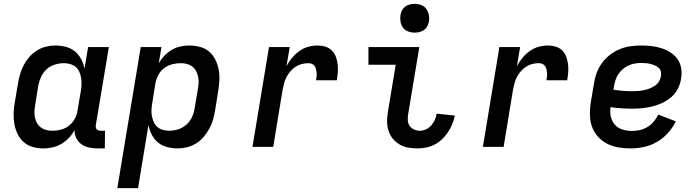

<svg xmlns="http://www.w3.org/2000/svg" viewBox="-20 -765 3640 1000"><path d="M207 8Q178 8 151 0.5Q124 -7 104 -24.5Q84 -42 72 -66.5Q60 -91 55 -118Q50 -145 51 -174Q52 -203 57 -232L74 -332Q78 -356 85 -380Q92 -404 104 -426.5Q116 -449 133.5 -469Q151 -489 173 -502.5Q195 -516 219.5 -522Q244 -528 268 -528Q296 -528 323 -521Q350 -514 370 -497.5Q390 -481 402.5 -457.5Q415 -434 420 -407L439 -520H547L479 -113Q478 -107 479 -101.5Q480 -96 483.5 -92Q487 -88 492.5 -86Q498 -84 504 -84H527L526 8H488Q465 8 443.5 3.5Q422 -1 404.5 -13.5Q387 -26 377.5 -45.5Q368 -65 368 -88Q357 -66 339 -47Q321 -28 299.5 -15.5Q278 -3 254 2.5Q230 8 207 8ZM253 -84Q275 -84 298 -90Q321 -96 339.5 -110.5Q358 -125 369.5 -146.5Q381 -168 384 -191L401 -291Q404 -308 404.5 -325Q405 -342 402.5 -358.5Q400 -375 393.5 -390Q387 -405 375 -415.5Q363 -426 347 -431Q331 -436 313 -436Q290 -436 265.5 -428.5Q241 -421 222.5 -404Q204 -387 193.5 -363.5Q183 -340 179 -317L163 -217Q160 -201 159.5 -184.5Q159 -168 162 -152.5Q165 -137 173 -123.5Q181 -110 193 -101Q205 -92 220.5 -88Q236 -84 253 -84Z M591 215 713 -520H821L807 -436Q819 -457 836.5 -475Q854 -493 875 -505.5Q896 -518 919.5 -523Q943 -528 966 -528Q995 -528 1022.5 -520.5Q1050 -513 1070 -495.5Q1090 -478 1102 -453.5Q1114 -429 1119 -402Q1124 -375 1122.5 -346Q1121 -317 1116 -288L1100 -188Q1096 -164 1089 -140Q1082 -116 1069.5 -93.5Q1057 -71 1040 -51Q1023 -31 1000.5 -17.5Q978 -4 953.5 2Q929 8 905 8Q877 8 850.5 1Q824 -6 803.5 -22.5Q783 -39 771 -62.5Q759 -86 753 -113L699 215ZM861 -84Q884 -84 908 -91.5Q932 -99 951 -116Q970 -133 980.5 -156.5Q991 -180 994 -203L1011 -303Q1014 -319 1014.5 -335.5Q1015 -352 1011.5 -367.5Q1008 -383 1000.5 -396.5Q993 -410 981 -419Q969 -428 953.5 -432Q938 -436 921 -436Q899 -436 876 -430Q853 -424 834 -409.5Q815 -395 804 -373.5Q793 -352 789 -329L773 -229Q770 -212 769 -195Q768 -178 771 -161.5Q774 -145 780.5 -130Q787 -115 798.5 -104.5Q810 -94 826.5 -89Q843 -84 861 -84Z M1295 0 1381 -520H1489L1472 -420Q1484 -443 1501 -463.5Q1518 -484 1539 -499Q1560 -514 1584.5 -521Q1609 -528 1634 -528Q1655 -528 1674.5 -522Q1694 -516 1708 -502.5Q1722 -489 1729 -470Q1736 -451 1738.5 -431Q1741 -411 1739.5 -389.5Q1738 -368 1734 -347H1626Q1628 -357 1629 -367Q1630 -377 1629 -386.5Q1628 -396 1626 -405Q1624 -414 1618.5 -421.5Q1613 -429 1604.5 -432.5Q1596 -436 1586 -436Q1569 -436 1551.5 -431.5Q1534 -427 1519 -417Q1504 -407 1492 -393Q1480 -379 1472 -363.5Q1464 -348 1459.5 -331Q1455 -314 1452 -298L1403 0Z M2154 8Q2129 8 2104.5 3.5Q2080 -1 2059.5 -13.5Q2039 -26 2024.5 -44.5Q2010 -63 2003 -86Q1996 -109 1996 -134.5Q1996 -160 2001 -186L2041 -428H1899V-520H2164L2106 -171Q2103 -154 2104 -138Q2105 -122 2113.5 -109.5Q2122 -97 2136.5 -90.5Q2151 -84 2167 -84Q2183 -84 2199 -91.5Q2215 -99 2226.5 -112.5Q2238 -126 2245 -141.5Q2252 -157 2254 -173L2349 -163Q2344 -140 2335.5 -118.5Q2327 -97 2313.5 -77Q2300 -57 2282.5 -40Q2265 -23 2243.5 -12Q2222 -1 2199 3.5Q2176 8 2154 8ZM2139 -595Q2122 -595 2105 -601.5Q2088 -608 2078.5 -621.5Q2069 -635 2066 -652.5Q2063 -670 2066 -688Q2068 -701 2074.5 -712.5Q2081 -724 2091.5 -731.5Q2102 -739 2114.5 -742Q2127 -745 2140 -745Q2157 -745 2174 -738.5Q2191 -732 2200.5 -718.5Q2210 -705 2213.5 -687.5Q2217 -670 2214 -652Q2211 -639 2205 -627.5Q2199 -616 2188 -608.5Q2177 -601 2164.5 -598Q2152 -595 2139 -595Z M2495 0 2581 -520H2689L2672 -420Q2684 -443 2701 -463.5Q2718 -484 2739 -499Q2760 -514 2784.5 -521Q2809 -528 2834 -528Q2855 -528 2874.5 -522Q2894 -516 2908 -502.5Q2922 -489 2929 -470Q2936 -451 2938.5 -431Q2941 -411 2939.5 -389.5Q2938 -368 2934 -347H2826Q2828 -357 2829 -367Q2830 -377 2829 -386.5Q2828 -396 2826 -405Q2824 -414 2818.5 -421.5Q2813 -429 2804.5 -432.5Q2796 -436 2786 -436Q2769 -436 2751.5 -431.5Q2734 -427 2719 -417Q2704 -407 2692 -393Q2680 -379 2672 -363.5Q2664 -348 2659.5 -331Q2655 -314 2652 -298L2603 0Z M3264 8Q3231 8 3199.5 2.5Q3168 -3 3141 -17Q3114 -31 3093.5 -54Q3073 -77 3063 -106Q3053 -135 3052.5 -167Q3052 -199 3057 -232L3074 -332Q3078 -359 3088 -386Q3098 -413 3115.5 -437Q3133 -461 3157 -479.5Q3181 -498 3208 -509Q3235 -520 3263 -524Q3291 -528 3318 -528Q3346 -528 3373 -525Q3400 -522 3425 -514Q3450 -506 3472.5 -491.5Q3495 -477 3509.5 -456Q3524 -435 3528 -408Q3532 -381 3527 -354Q3523 -328 3510.5 -303Q3498 -278 3476.5 -259.5Q3455 -241 3429.5 -229Q3404 -217 3377.5 -210.5Q3351 -204 3325 -201.5Q3299 -199 3273 -199Q3244 -199 3215.5 -201Q3187 -203 3160 -207Q3156 -182 3161.5 -157.5Q3167 -133 3182.5 -115.5Q3198 -98 3222 -90.5Q3246 -83 3271 -83Q3291 -83 3312 -87.5Q3333 -92 3352 -103.5Q3371 -115 3385 -132Q3399 -149 3409 -168L3500 -133Q3484 -100 3458.5 -72Q3433 -44 3401 -25.5Q3369 -7 3333.5 0.5Q3298 8 3264 8ZM3273 -290Q3288 -290 3302.5 -291Q3317 -292 3332 -295Q3347 -298 3361.5 -303.5Q3376 -309 3389.5 -317.5Q3403 -326 3411.5 -339.5Q3420 -353 3422 -367Q3425 -380 3422 -392Q3419 -404 3410 -412Q3401 -420 3390.5 -424.5Q3380 -429 3368 -432Q3356 -435 3343.5 -436Q3331 -437 3318 -437Q3302 -437 3285.5 -434Q3269 -431 3253.5 -424Q3238 -417 3224.5 -405.5Q3211 -394 3201 -379.5Q3191 -365 3186 -349Q3181 -333 3178 -317L3175 -298Q3198 -294 3223 -292Q3248 -290 3273 -290Z"/></svg>

Font: Iosevka Semibold Extended
Style: Italic
Weight: 600
Width: 7
Italic angle: -9°
Monospace: yes
Designer: Belleve Invis
Foundry: Belleve Invis
Version: Version 32.5.0; ttfautohint (v1.8.4)